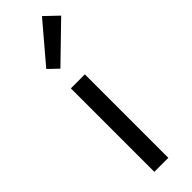

<svg xmlns="http://www.w3.org/2000/svg" viewBox="-293 -878 883 883"><g transform="rotate(-45 148.5 -436.0)"><path d="M92 0H183V-543H92ZM122 -641 297 -811 233 -872 75 -686Z"/></g></svg>

Font: Noto Sans CJK TC Regular
Style: Regular
Weight: 400
Designer: Ryoko NISHIZUKA (kana & ideographs); Paul D. Hunt (Latin, Greek & Cyrillic); Wenlong ZHANG (bopomofo); Sandoll Communica
Foundry: Adobe Systems Incorporated
Version: Version 1.001;PS 1.001;hotconv 1.0.78;makeotf.lib2.5.61930